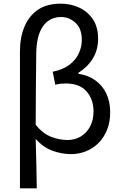

<svg xmlns="http://www.w3.org/2000/svg" viewBox="-20 -829 671 1049"><path d="M89 200V-549Q89 -624 113.5 -683Q138 -742 187 -775.5Q236 -809 312 -809Q365 -809 411.5 -788Q458 -767 487 -724.5Q516 -682 516 -617Q516 -557 487.5 -510Q459 -463 408 -431V-426Q462 -418 501 -390Q540 -362 561 -317.5Q582 -273 582 -216Q582 -161 564.5 -118.5Q547 -76 517 -46.5Q487 -17 448.5 -2Q410 13 369 13Q318 13 267.5 -5Q217 -23 175 -70Q177 -1 178.5 65Q180 131 181 200ZM348 -64Q388 -64 420 -82.5Q452 -101 471.5 -136.5Q491 -172 491 -221Q491 -286 453 -329.5Q415 -373 338 -373Q324 -373 310 -371.5Q296 -370 282 -366L268 -437Q326 -449 360.5 -476Q395 -503 411 -538.5Q427 -574 427 -610Q427 -673 392.5 -704.5Q358 -736 314 -736Q250 -736 214.5 -685Q179 -634 178 -537Q177 -439 176 -342.5Q175 -246 175 -147Q215 -98 260.5 -81Q306 -64 348 -64Z"/></svg>

Font: Noto Sans TC
Style: Regular
Weight: 400
Designer: Ryoko NISHIZUKA  (kana, bopomofo & ideographs); Paul D. Hunt (Latin, Greek & Cyrillic); Sandoll Communications , Soo-you
Foundry: Adobe
Version: Version 2.004-H2;hotconv 1.0.118;makeotfexe 2.5.65603